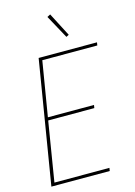

<svg xmlns="http://www.w3.org/2000/svg" viewBox="-140 -1033 780 1106"><g transform="rotate(-15 250.0 -480.0)"><path d="M24 0 145 -735H493L490 -717H162L108 -391H383L380 -373H105L47 -18H375L372 0ZM331 -811 255 -950 274 -960 347 -819Z"/></g></svg>

Font: Iosevka Term Curly Thin
Style: Italic
Weight: 100
Italic angle: -9°
Designer: Belleve Invis
Foundry: Belleve Invis
Version: Version 32.3.0